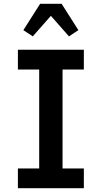

<svg xmlns="http://www.w3.org/2000/svg" viewBox="-20 -999 540 1019"><path d="M75 0V-105H188V-630H75V-735H425V-630H312V-105H425V0ZM154 -806 104 -839 193 -979H307L396 -839L346 -806L250 -915Z"/></svg>

Font: Iosevka Curly Slab Extrabold
Style: Regular
Weight: 800
Monospace: yes
Designer: Belleve Invis
Foundry: Belleve Invis
Version: Version 22.1.2; ttfautohint (v1.8.4)